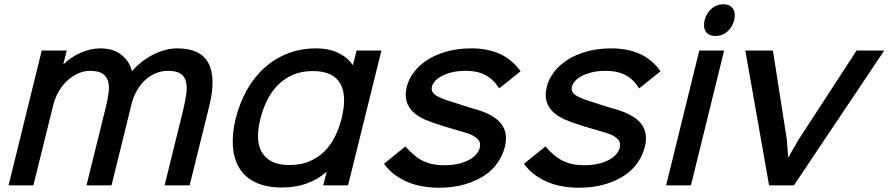

<svg xmlns="http://www.w3.org/2000/svg" viewBox="-20 -866 4151 897"><path d="M958 -372 866 0H749L835 -349Q845 -391 850 -425.5Q855 -460 849 -484.5Q843 -509 823.5 -522Q804 -535 765 -535Q732 -535 703.5 -522Q675 -509 653.5 -487.5Q632 -466 616.5 -437Q601 -408 594 -377L501 0H384L476 -372Q485 -409 488 -439Q491 -469 483.5 -490.5Q476 -512 456.5 -523.5Q437 -535 401 -535Q372 -535 345 -523Q318 -511 295 -490Q272 -469 255 -440Q238 -411 229 -376L136 0H20L175 -630H292L276 -567H278Q312 -600 358 -620Q404 -640 449 -640Q509 -640 547 -610Q585 -580 596 -535Q598 -535 598 -535Q617 -557 642 -576.5Q667 -596 694 -610Q721 -624 750 -632Q779 -640 808 -640Q917 -640 953.5 -571.5Q990 -503 958 -372Z M1606 0H1490L1506 -62H1504Q1421 10 1298 10Q1224 10 1174 -14Q1124 -38 1098 -81Q1072 -124 1068 -183Q1064 -242 1081 -312Q1099 -383 1132 -443Q1165 -503 1213 -547Q1261 -591 1322.5 -615.5Q1384 -640 1458 -640Q1516 -640 1560 -619Q1604 -598 1627 -563H1629L1646 -630H1762ZM1576 -313Q1588 -361 1587.5 -401.5Q1587 -442 1572 -471.5Q1557 -501 1525 -517.5Q1493 -534 1441 -534Q1390 -534 1350 -517Q1310 -500 1280 -470.5Q1250 -441 1229.5 -400.5Q1209 -360 1197 -313Q1185 -266 1185.5 -226Q1186 -186 1202 -157Q1218 -128 1250 -111.5Q1282 -95 1333 -95Q1384 -95 1424 -111.5Q1464 -128 1494 -157Q1524 -186 1544 -226Q1564 -266 1576 -313Z M2338 -178Q2329 -142 2306 -107.5Q2283 -73 2244.5 -47Q2206 -21 2152.5 -5Q2099 11 2030 11Q1993 11 1956.5 5Q1920 -1 1887 -14.5Q1854 -28 1825 -49Q1796 -70 1774 -101L1874 -182Q1896 -157 1916.5 -140Q1937 -123 1959 -113Q1981 -103 2004 -98.5Q2027 -94 2053 -94Q2094 -94 2124 -101.5Q2154 -109 2174 -120.5Q2194 -132 2205.5 -146Q2217 -160 2221 -174Q2224 -186 2222.5 -196Q2221 -206 2212.5 -215.5Q2204 -225 2186.5 -234Q2169 -243 2139 -251Q2134 -252 2119.5 -256.5Q2105 -261 2087.5 -266Q2070 -271 2055 -275.5Q2040 -280 2036 -282Q1998 -293 1965 -307.5Q1932 -322 1910 -343Q1888 -364 1879.5 -392Q1871 -420 1880 -459Q1889 -496 1913.5 -528.5Q1938 -561 1976.5 -586Q2015 -611 2067 -625.5Q2119 -640 2183 -640Q2258 -640 2315.5 -614Q2373 -588 2412 -533L2312 -453Q2286 -495 2248.5 -515Q2211 -535 2157 -535Q2117 -535 2088.5 -527.5Q2060 -520 2040.5 -509Q2021 -498 2011 -485.5Q2001 -473 1998 -462Q1992 -436 2017 -420Q2042 -404 2108 -385Q2112 -383 2125.5 -379Q2139 -375 2154 -370Q2169 -365 2182.5 -361Q2196 -357 2201 -356Q2290 -330 2322.5 -286.5Q2355 -243 2338 -178Z M2992 -178Q2983 -142 2960 -107.5Q2937 -73 2898.5 -47Q2860 -21 2806.5 -5Q2753 11 2684 11Q2647 11 2610.5 5Q2574 -1 2541 -14.5Q2508 -28 2479 -49Q2450 -70 2428 -101L2528 -182Q2550 -157 2570.5 -140Q2591 -123 2613 -113Q2635 -103 2658 -98.5Q2681 -94 2707 -94Q2748 -94 2778 -101.5Q2808 -109 2828 -120.5Q2848 -132 2859.5 -146Q2871 -160 2875 -174Q2878 -186 2876.5 -196Q2875 -206 2866.5 -215.5Q2858 -225 2840.5 -234Q2823 -243 2793 -251Q2788 -252 2773.5 -256.5Q2759 -261 2741.5 -266Q2724 -271 2709 -275.5Q2694 -280 2690 -282Q2652 -293 2619 -307.5Q2586 -322 2564 -343Q2542 -364 2533.5 -392Q2525 -420 2534 -459Q2543 -496 2567.5 -528.5Q2592 -561 2630.5 -586Q2669 -611 2721 -625.5Q2773 -640 2837 -640Q2912 -640 2969.5 -614Q3027 -588 3066 -533L2966 -453Q2940 -495 2902.5 -515Q2865 -535 2811 -535Q2771 -535 2742.5 -527.5Q2714 -520 2694.5 -509Q2675 -498 2665 -485.5Q2655 -473 2652 -462Q2646 -436 2671 -420Q2696 -404 2762 -385Q2766 -383 2779.5 -379Q2793 -375 2808 -370Q2823 -365 2836.5 -361Q2850 -357 2855 -356Q2944 -330 2976.5 -286.5Q3009 -243 2992 -178Z M3410 -772Q3402 -740 3378.5 -719Q3355 -698 3323 -698Q3290 -698 3277 -719Q3264 -740 3272 -772Q3280 -804 3303.5 -825Q3327 -846 3359 -846Q3391 -846 3404.5 -825Q3418 -804 3410 -772ZM3208 0H3092L3247 -630H3363Z M4111 -630 3689 0H3573L3462 -630H3591L3656 -214L3662 -132H3664L3711 -214L3982 -630Z"/></svg>

Font: TypoPRO Sinkin Sans
Style: 500 Medium Italic
Weight: 500
Italic angle: -112°
Designer: Keith Bates
Foundry: K-Type
Version: Sinkin Sans (version 1.0)  by Keith Bates   •   © 2014   www